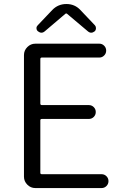

<svg xmlns="http://www.w3.org/2000/svg" viewBox="-20 -954 624 974"><path d="M159.2 0Q135.7 0 118.7 -17.1Q101.6 -34.2 101.6 -57.6V-674.8Q101.6 -698.2 118.7 -715.3Q135.7 -732.4 159.2 -732.4H484.4Q498 -732.4 508.3 -722.2Q518.6 -711.9 518.6 -697.3Q518.6 -682.6 508.3 -672.4Q498 -662.1 484.4 -662.1H192.4Q184.6 -662.1 184.6 -654.3V-428.7Q184.6 -420.9 192.4 -420.9H430.7Q445.3 -420.9 455.6 -410.6Q465.8 -400.4 465.8 -385.7Q465.8 -371.1 455.6 -360.8Q445.3 -350.6 430.7 -350.6H192.4Q184.6 -350.6 184.6 -343.8V-77.1Q184.6 -70.3 192.4 -70.3H495.1Q509.8 -70.3 520 -60.1Q530.3 -49.8 530.3 -35.2Q530.3 -20.5 520 -10.3Q509.8 0 495.1 0ZM172.9 -794.9Q165 -800.8 165 -811.5Q165 -819.3 170.9 -825.2L245.1 -903.3Q274.4 -933.6 316.9 -933.6Q359.4 -933.6 387.7 -903.3L461.9 -825.2Q466.8 -819.3 466.8 -811.5Q466.8 -800.8 460 -794.9Q451.2 -788.1 442.4 -788.1Q433.6 -788.1 424.8 -795.9L319.3 -884.8Q318.4 -885.7 316.4 -885.7Q314.5 -885.7 312.5 -884.8L208 -795.9Q199.2 -788.1 190.4 -788.1Q181.6 -788.1 172.9 -794.9Z"/></svg>

Font: Gen Jyuu Gothic P Normal
Style: Regular
Weight: 300
Designer: [Source Han Sans]
Ryoko NISHIZUKA  (kana & ideographs); Paul D. Hunt (Latin, Greek & Cyrillic); Wenlong ZHANG  (bopomofo
Version: Version 1.002.20150607